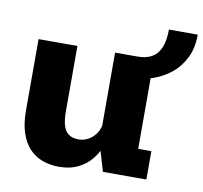

<svg xmlns="http://www.w3.org/2000/svg" viewBox="-74 -713 850 803"><g transform="rotate(10 351.0 -311.5)"><path d="M226.5 11Q188 11 155.5 -1Q123 -13 99.5 -38.2Q76 -63.5 63 -102.8Q50 -142 50 -197V-500H215V-222.5Q215 -184.5 222.5 -161Q230 -137.5 246 -126.8Q262 -116 286.5 -116Q305 -116 320.8 -123Q336.5 -130 348.5 -141.8Q360.5 -153.5 367.5 -168Q374.5 -182.5 376.5 -198L409 -180Q409 -146.5 398 -113Q387 -79.5 364.2 -51.2Q341.5 -23 307.2 -6Q273 11 226.5 11ZM411.5 0 375 -123.5V-500H540V-88L516 -120.5H596V0ZM470 -410V-500Q506.5 -500 530.8 -513.8Q555 -527.5 567.5 -557.2Q580 -587 580 -634H702.5Q702.5 -577 681.5 -534.8Q660.5 -492.5 626 -465Q591.5 -437.5 550.8 -423.8Q510 -410 470 -410Z"/></g></svg>

Font: Trispace Thin
Style: Bold
Weight: 700
Version: Version 1.210